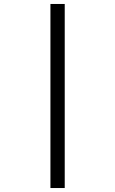

<svg xmlns="http://www.w3.org/2000/svg" viewBox="-20 -812 580 967"><path d="M234 -792H306V135H234Z"/></svg>

Font: lkorean85
Style: Book
Weight: 400
Designer: Jelle Bosma - Monotype Design Team
Foundry: Monotype Imaging Inc.
Version: Version 2.003